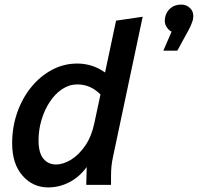

<svg xmlns="http://www.w3.org/2000/svg" viewBox="-20 -806 863 837"><path d="M33 -181Q33 -252 55 -315Q77 -378 116 -426Q155 -474 206.5 -501.5Q258 -529 317 -529Q349 -529 379.5 -519.5Q410 -510 438 -490L486 -716L602 -733L473 -124Q468 -101 466 -81.5Q464 -62 464 -39V0H356L358 -78Q327 -35 283 -12Q239 11 190 11Q123 11 78 -40.5Q33 -92 33 -181ZM148 -194Q148 -140 169 -114.5Q190 -89 224 -89Q256 -89 290 -110Q324 -131 351.5 -171Q379 -211 391 -268L418 -394Q375 -438 317 -438Q282 -438 251 -417.5Q220 -397 197 -362Q174 -327 161 -283.5Q148 -240 148 -194ZM821 -720Q818 -709 811 -693Q804 -677 790 -653L753 -585H692L728 -668Q715 -674 705 -690.5Q695 -707 700 -731Q705 -755 723.5 -770.5Q742 -786 770 -786Q795 -786 811 -768Q827 -750 821 -720Z"/></svg>

Font: Radio Canada Medium
Style: Italic
Weight: 500
Italic angle: -12°
Designer: Charles Daoud, Etienne Aubert Bonn, Alexandre Saumier Demers, Jacques Le Bailly
Foundry: Radio-Canada
Version: Version 2.104; ttfautohint (v1.8.4.7-5d5b);gftools[0.9.28.de